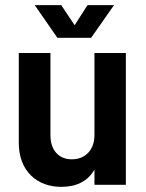

<svg xmlns="http://www.w3.org/2000/svg" viewBox="-20 -718 569 746"><path d="M218 8C278 8 321 -14 347 -59V0H469V-512H347V-193C347 -136 312 -99 259 -99C208 -99 176 -135 176 -192V-512H53V-163C53 -52 125 8 218 8ZM115 -698 203 -571H334L423 -698H320L270 -620L218 -698Z"/></svg>

Font: Vanilla Cream
Style: Bold
Weight: 700
Designer: Jeremy Tribby, Jinavaṁso
Foundry: Tribby Type
Version: Version 1.422;Glyphs 3.1.2 (3151)